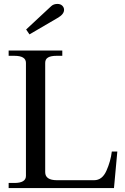

<svg xmlns="http://www.w3.org/2000/svg" viewBox="-20 -957 637 977"><path d="M113 -807 228 -914Q229 -915 241 -926Q253 -937 272 -937Q288 -937 297 -928Q306 -919 306 -907Q306 -884 272 -865L130 -782ZM24 -26H53Q112 -26 112 -62V-637Q112 -673 53 -673H24V-700H297V-673H268Q239 -673 224.5 -664.5Q210 -656 210 -637V-81Q210 -40 270 -40H459Q500 -40 521.5 -88Q543 -136 549 -186H577L560 0H24Z"/></svg>

Font: TavirajRegular
Style: Regular
Weight: 400
Designer: Katatrad Team
Foundry: CadsonDemak
Version: Version 1.001